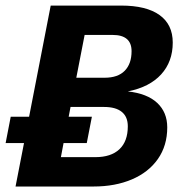

<svg xmlns="http://www.w3.org/2000/svg" viewBox="-41 -679 661 699"><path d="M-2 -253.9H64.9L143.6 -658.7H399.9Q491.7 -658.7 539.8 -624.3Q587.9 -589.8 587.9 -523.9Q587.9 -454.6 545.7 -408.2Q503.4 -361.8 424.3 -346.2Q495.1 -338.4 531.5 -304.2Q567.9 -270 567.9 -215.3Q567.9 -148.9 533.9 -100.3Q500 -51.8 439.2 -25.9Q378.4 0 299.8 0H15.6L46.4 -158.2H-20.5ZM424.3 -219.2Q424.3 -253.9 402.3 -271.7Q380.4 -289.6 337.9 -289.6H215.8L209 -253.9H293.5L274.9 -158.2H190.4L180.7 -106.9H306.2Q363.3 -106.9 393.8 -135.7Q424.3 -164.6 424.3 -219.2ZM438 -492.7Q438 -551.8 369.1 -551.8H267.1L236.8 -396H339.8Q388.2 -396 413.1 -421.4Q438 -446.8 438 -492.7Z"/></svg>

Font: Cousine
Style: Bold Italic
Weight: 700
Italic angle: -12°
Monospace: yes
Designer: Steve Matteson
Foundry: Ascender Corporation
Version: Version 1.20